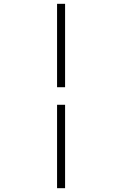

<svg xmlns="http://www.w3.org/2000/svg" viewBox="-20 -843 640 1006"><path d="M279 -386V-823H321V-386ZM279 143V-294H321V143Z"/></svg>

Font: Iosevka Etoile Extralight
Style: Regular
Weight: 200
Designer: Belleve Invis
Foundry: Belleve Invis
Version: Version 22.1.2; ttfautohint (v1.8.4)